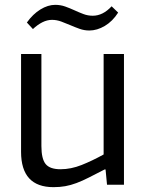

<svg xmlns="http://www.w3.org/2000/svg" viewBox="-20 -763 603 793"><path d="M201 10Q67 10 67 -136V-540H151V-160Q151 -107 168.5 -85.5Q186 -64 230 -64Q273 -64 317 -81.5Q361 -99 408 -125V-540H492V0H422L416 -63H412Q375 -44 347.5 -30Q320 -16 296 -7Q272 2 249.5 6Q227 10 201 10ZM91 -670Q116 -705 147 -724Q178 -743 208 -743Q230 -743 249.5 -736Q269 -729 287.5 -720.5Q306 -712 324.5 -705Q343 -698 363 -698Q405 -698 441 -737L468 -711Q445 -675 413 -656Q381 -637 349 -637Q328 -637 308.5 -644Q289 -651 270.5 -659Q252 -667 233 -674Q214 -681 195 -681Q175 -681 155 -671Q135 -661 116 -643Z"/></svg>

Font: Encode Sans Narrow
Style: Regular
Weight: 400
Designer: Pablo Impallari, Andres Torresi
Foundry: Pablo Impallari, Andres Torresi
Version: Version 1.000; ttfautohint (v1.00) -l 8 -r 50 -G 200 -x 14 -